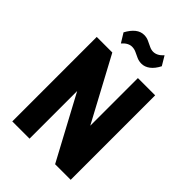

<svg xmlns="http://www.w3.org/2000/svg" viewBox="-260 -1015 1125 1125"><g transform="rotate(45 303.0 -452.5)"><path d="M545 -700V0H416L133 -527H204V0H61V-700H190L473 -173H402V-700ZM153 -830Q173 -867 197 -886Q221 -905 249 -905Q270 -905 287.5 -897Q305 -889 322.5 -880.5Q340 -872 356 -872Q372 -872 387.5 -880Q403 -888 418 -905L452 -848Q433 -811 408.5 -792.5Q384 -774 357 -774Q336 -774 318 -782Q300 -790 283.5 -798Q267 -806 248 -806Q233 -806 218 -798Q203 -790 188 -773Z"/></g></svg>

Font: Pathway Extreme Condensed
Style: Bold
Weight: 700
Width: 3
Version: Version 1.001;gftools[0.9.26]